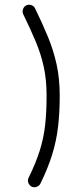

<svg xmlns="http://www.w3.org/2000/svg" viewBox="-20 -737 341 807"><path d="M112.8 47.4Q103 42 99.1 31.2Q95.2 20.5 100.1 10.3Q130.9 -52.2 147.2 -104.5Q163.6 -156.7 169.7 -211.2Q175.8 -265.6 175.8 -334Q175.8 -400.9 164.3 -454.3Q152.8 -507.8 130.9 -560.5Q108.9 -613.3 77.6 -677.2Q72.8 -687.5 76.7 -698.5Q80.6 -709.5 90.3 -714.4Q100.6 -719.2 111.6 -715.6Q122.6 -711.9 127.4 -701.7Q158.7 -637.7 181.9 -581.3Q205.1 -524.9 218 -465.8Q231 -406.7 231 -334Q231 -263.7 224.1 -204.8Q217.3 -146 199.7 -88.6Q182.1 -31.2 149.9 34.7Q145 44.4 134 48.3Q123 52.2 112.8 47.4Z"/></svg>

Font: Mikhak-FD Light
Style: Regular
Weight: 300
Designer: Amin Abedi
Version: Version 3.2